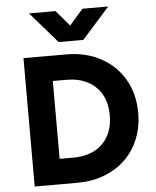

<svg xmlns="http://www.w3.org/2000/svg" viewBox="-61 -991 845 1043"><g transform="rotate(-5 361.0 -470.0)"><path d="M85.5 0V-700H318.5Q425.5 -700 507.2 -655.5Q589 -611 634.8 -532Q680.5 -453 680.5 -349.5Q680.5 -272.5 654.2 -208Q628 -143.5 580 -97.2Q532 -51 465.5 -25.5Q399 0 318.5 0ZM233.5 -138H308Q357 -138 396.8 -151.8Q436.5 -165.5 465.5 -193Q494.5 -220.5 510 -259.8Q525.5 -299 525.5 -349.5Q525.5 -417.5 498.2 -465Q471 -512.5 422 -537.5Q373 -562.5 308 -562.5H233.5ZM283.5 -770.5 136.5 -939.5H281L353.5 -854.5L428 -939.5H568.5L418 -770.5Z"/></g></svg>

Font: Geologica Roman SemiBold
Style: Regular
Weight: 600
Designer: Sindre Bremnes, Frode Helland
Foundry: Monokrom Skriftforlag AS
Version: Version 1.010;gftools[0.9.28]